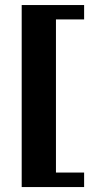

<svg xmlns="http://www.w3.org/2000/svg" viewBox="-20 -695 374 769"><path d="M66.9 54.2V-674.8H316.9V-617.2H204.1V-3.9H316.9V54.2Z"/></svg>

Font: Wesal
Style: Regular
Weight: 700
Designer: Ahmed zaza
Foundry: Ahmed zaza
Version: Version 2.01